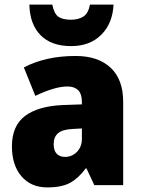

<svg xmlns="http://www.w3.org/2000/svg" viewBox="-20 -807 616 837"><path d="M310 -563Q407 -563 462 -512Q517 -461 517 -363V0H391L357 -73H354Q322 -30 285.5 -10Q249 10 186 10Q115 10 73.5 -38.5Q32 -87 32 -169Q32 -258 88.5 -301Q145 -344 252 -349L337 -352V-362Q337 -398 320.5 -414Q304 -430 275 -430Q245 -430 209 -419Q173 -408 134 -389L84 -513Q129 -537 185.5 -550Q242 -563 310 -563ZM299 -245Q253 -243 233.5 -226.5Q214 -210 214 -179Q214 -150 227.5 -136.5Q241 -123 263 -123Q294 -123 315.5 -145Q337 -167 337 -202V-247ZM475 -787Q471 -705 421.5 -655.5Q372 -606 290 -606Q204 -606 157 -653.5Q110 -701 108 -787H208Q216 -747 234.5 -734Q253 -721 290 -721Q321 -721 343 -734.5Q365 -748 372 -787Z"/></svg>

Font: Noto Sans Myanmar UI SemiCondensed Black
Style: Regular
Weight: 900
Width: 4
Designer: Monotype Design Team
Foundry: Monotype Imaging Inc.
Version: Version 2.103; ttfautohint (v1.8.4.7-5d5b)